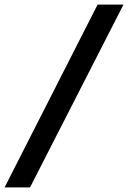

<svg xmlns="http://www.w3.org/2000/svg" viewBox="-84 -763 559 838"><path d="M-64 55 342 -743H455L47 55Z"/></svg>

Font: Saira SemiCondensed SemiBold
Style: Italic
Weight: 600
Width: 4
Italic angle: -12°
Designer: Hector Gatti with collaboration of the Omnibus-Type team
Foundry: Omnibus-Type
Version: Version 1.101